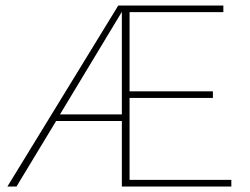

<svg xmlns="http://www.w3.org/2000/svg" viewBox="-20 -678 909 698"><path d="M821 -24V0H423V-238H184L40 0H7L410 -658H792V-634H451V-346H754V-322H451V-24ZM423 -262V-635L198 -262Z"/></svg>

Font: Ysabeau Extralight
Style: Regular
Weight: 200
Designer: Christian Thalmann (Catharsis Fonts)
Version: Version 0.003